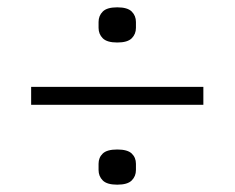

<svg xmlns="http://www.w3.org/2000/svg" viewBox="-20 -567 640 524"><path d="M65 -281V-330H535V-281ZM300 -63Q272 -63 260.5 -74.5Q249 -86 249 -103V-120Q249 -137 260.5 -148Q272 -159 300 -159Q328 -159 339.5 -148Q351 -137 351 -120V-103Q351 -86 339.5 -74.5Q328 -63 300 -63ZM300 -451Q272 -451 260.5 -462.5Q249 -474 249 -491V-507Q249 -524 260.5 -535.5Q272 -547 300 -547Q328 -547 339.5 -535.5Q351 -524 351 -507V-491Q351 -474 339.5 -462.5Q328 -451 300 -451Z"/></svg>

Font: IBM Plex Sans Arabic Light
Style: Regular
Weight: 300
Designer: Mike Abbink, Paul van der Laan, Pieter van Rosmalen, Wael Morcos, Khajak Apelian
Foundry: Bold Monday
Version: Version 1.2